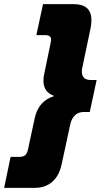

<svg xmlns="http://www.w3.org/2000/svg" viewBox="-75 -807 485 924"><path d="M-24 -52H18Q37 -52 46.5 -60.5Q56 -69 60 -89L92 -238Q110 -321 184 -344V-346Q134 -364 134 -419Q134 -436 138 -452L169 -602Q171 -612 171 -616Q171 -638 142 -638H100L132 -787H282Q322 -787 343.5 -768Q365 -749 365 -710Q365 -691 361 -672L321 -481Q319 -474 319 -462Q319 -443 329.5 -432.5Q340 -422 361 -422H390L357 -268H328Q302 -268 285.5 -252Q269 -236 263 -208L222 -18Q210 39 176.5 68Q143 97 94 97H-55Z"/></svg>

Font: Prompt Bold
Style: Bold Italic
Weight: 700
Italic angle: -12°
Designer: Katatrad Team
Foundry: CadsonDemak
Version: Version 1.000